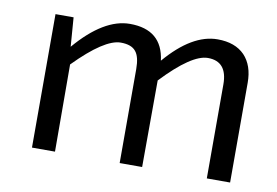

<svg xmlns="http://www.w3.org/2000/svg" viewBox="-60 -594 995 690"><g transform="rotate(10 437.5 -249.5)"><path d="M167 -381Q268 -499 363 -499Q481 -499 495 -388Q590 -499 683 -499Q747 -499 782 -463Q816 -427 816 -364V0H731V-343Q731 -427 660 -427Q601 -427 496 -316L495 0H413V-343Q413 -388 397 -407Q381 -427 342 -427Q283 -427 176 -318L177 0H93V-487H159Z"/></g></svg>

Font: Taylor Sans
Style: Regular
Weight: 400
Italic angle: -8°
Designer: Natanael Gama
Version: Version 1.001 September 8, 2015